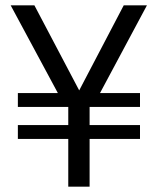

<svg xmlns="http://www.w3.org/2000/svg" viewBox="-20 -700 591 720"><path d="M236 -179H47V-231H236V-299H47V-351H197L20 -680H109L277 -361L444 -680H531L355 -351H505V-299H316V-231H505V-179H316V0H236Z"/></svg>

Font: CyStack Display
Style: Regular
Weight: 400
Designer: Weizhong Zhang
Foundry: 本地遙控
Version: Version 1.000;Glyphs 3.1.2 (3151)